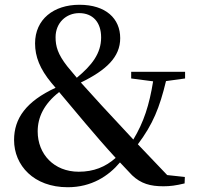

<svg xmlns="http://www.w3.org/2000/svg" viewBox="-20 -769 832 805"><path d="M665 12C693 12 717 9 754 0L755 -27L681 -35L558 -164C621 -248 649 -317 676 -429L756 -440V-468H530V-440L622 -428C606 -329 583 -257 539 -184L407 -326L319 -423C426 -475 484 -530 484 -609C484 -691 424 -749 313 -749C205 -749 127 -688 127 -587C127 -532 147 -480 196 -421L213 -401C90 -344 39 -273 39 -182C39 -76 121 16 264 16C364 16 435 -31 483 -88L534 -34C571 1 610 12 665 12ZM302 -443 262 -491C222 -542 213 -575 213 -613C213 -673 257 -714 312 -714C369 -714 404 -676 404 -612C404 -545 365 -495 302 -443ZM465 -107C422 -69 373 -49 310 -49C206 -49 138 -123 138 -218C138 -277 164 -333 228 -383L338 -252C378 -205 419 -157 465 -107Z"/></svg>

Font: Noto Serif HK SemiBold
Style: Regular
Weight: 600
Designer: Ryoko NISHIZUKA 西塚涼子 (kana & ideographs); Frank Grießhammer (Latin, Greek & Cyrillic); Wenlong ZHANG 张文龙 (bopomofo); San
Foundry: Adobe
Version: Version 2.001;hotconv 1.1.0;makeotfexe 2.6.0